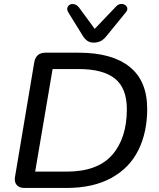

<svg xmlns="http://www.w3.org/2000/svg" viewBox="-20 -931 788 951"><path d="M54.5 -55.8 149.7 -622.6Q158.1 -670 205.5 -670H370Q534.4 -670 621.7 -600.3Q709.1 -530.6 709.1 -391.5Q709.1 -275.7 665.4 -187.5Q621.7 -99.2 531.6 -49.6Q441.6 0 308.4 0H101.9Q75.1 0 62.6 -14.8Q50 -29.7 54.5 -55.8ZM608.3 -390.2Q608.3 -493.9 549.4 -541.5Q490.5 -589 369.7 -589H240.5L154.2 -81H310.4Q463.2 -81 535.8 -163.8Q608.3 -246.7 608.3 -390.2ZM388 -756.9 318.6 -869.3Q308.2 -885.9 316.4 -898.8Q324.5 -911.8 341.3 -911.1Q358.2 -910.4 370.8 -894.5L449.2 -788L556 -900Q568.6 -913 585 -911.3Q601.4 -909.5 608.4 -896.9Q615.3 -884.2 603.5 -870.2L509 -754.4Q495 -736.1 479.6 -728Q464.2 -719.9 444 -719.9Q425.5 -719.9 412.2 -729.1Q399 -738.4 388 -756.9Z"/></svg>

Font: SN Pro Thin
Style: Italic
Weight: 200
Italic angle: -9°
Designer: Tobias Whetton
Foundry: Supernotes
Version: Version 1.003;Glyphs 3.3 (3324)